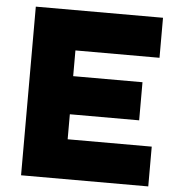

<svg xmlns="http://www.w3.org/2000/svg" viewBox="-51 -756 732 803"><g transform="rotate(5 314.5 -354.0)"><path d="M67 0V-708H601V-540H248V-432H539V-272H248V-167H601V0Z"/></g></svg>

Font: Onest Black
Style: Regular
Weight: 900
Designer: Dmitri Voloshin, Andrey Kudryavtsev
Foundry: Dmitri Voloshin, Andrey Kudryavtsev
Version: Version 1.000;gftools[0.9.33]